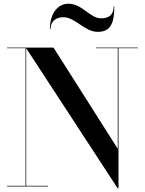

<svg xmlns="http://www.w3.org/2000/svg" viewBox="-20 -1007 783 1037"><path d="M321 -914C388.5 -914 435.5 -835 508 -835C574.5 -835 597.5 -877 597.5 -972H594C594 -927.5 568.5 -908 526 -908C465.5 -908 424.5 -987 349 -987C292.5 -987 249.5 -935 249.5 -850H253C253 -894.5 285.5 -914 321 -914ZM18.5 -3.5V0H240V-3.5H121.5V-746.5L615.5 10H620V-746.5H725V-750H499V-746.5H616V-203.5L269 -750H18.5V-746.5H118V-3.5Z"/></svg>

Font: Bodoni* 48pt Medium
Style: Regular
Weight: 500
Version: Version 2.3